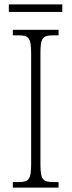

<svg xmlns="http://www.w3.org/2000/svg" viewBox="-20 -849 324 869"><path d="M20 -795H262V-829H20ZM38 0H245V-25H221C173 -25 163 -36 163 -109V-605C163 -679 173 -689 221 -689H245V-714H38V-689H63C110 -689 121 -679 121 -605V-109C121 -35 110 -25 63 -25H38Z"/></svg>

Font: Noto Serif Devanagari Condensed ExtraLight
Style: Regular
Weight: 200
Width: 3
Designer: Universal Thirst, Indian Type Foundry and the Monotype Design Team
Foundry: Monotype Imaging Inc.
Version: Version 2.004